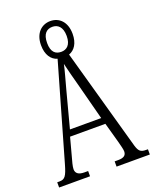

<svg xmlns="http://www.w3.org/2000/svg" viewBox="-161 -978 859 1068"><g transform="rotate(-20 268.5 -443.5)"><path d="M0 0H183V-31H161C125 -31 110 -45 110 -68C110 -84 119 -116 125 -137L154 -245H363L396 -126C402 -103 409 -77 409 -66C409 -43 396 -31 361 -31H340V0H537V-31H527C496 -31 484 -39 473 -75L305 -676C339 -688 363 -722 363 -778C363 -849 322 -887 270 -887C218 -887 176 -849 176 -778C176 -721 201 -686 237 -676L75 -112C56 -45 45 -31 14 -31H0ZM270 -705C236 -705 212 -724 212 -778C212 -833 237 -853 270 -853C301 -853 328 -833 328 -778C328 -724 301 -705 270 -705ZM167 -283 223 -495C237 -548 253 -602 260 -637C268 -601 282 -550 300 -482L352 -283Z"/></g></svg>

Font: Noto Serif Lao ExtraCondensed Light
Style: Regular
Weight: 300
Width: 2
Designer: Monotype Design Team
Foundry: Monotype Imaging Inc.
Version: Version 2.003